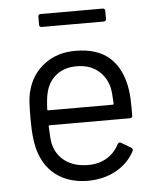

<svg xmlns="http://www.w3.org/2000/svg" viewBox="-50 -717 634 769"><g transform="rotate(-5 266.5 -332.0)"><path d="M472 -268V-236Q472 -226 462 -226H139Q135 -226 135 -222Q137 -167 141 -151Q152 -106 188 -80Q224 -54 280 -54Q322 -54 354 -73Q386 -92 404 -127Q410 -136 418 -131L457 -108Q465 -103 461 -94Q436 -46 386 -18.5Q336 9 271 9Q200 8 152 -25Q104 -58 83 -117Q65 -165 65 -255Q65 -297 66.5 -323.5Q68 -350 74 -371Q91 -436 142.5 -475Q194 -514 267 -514Q358 -514 407 -468Q456 -422 468 -338Q472 -310 472 -268ZM143 -358Q137 -337 135 -290Q135 -286 139 -286H398Q402 -286 402 -290Q400 -335 396 -354Q385 -399 351.5 -425.5Q318 -452 267 -452Q218 -452 185.5 -426.5Q153 -401 143 -358ZM132 -631V-663Q132 -673 142 -673H391Q401 -673 401 -663V-631Q401 -621 391 -621H142Q132 -621 132 -631Z"/></g></svg>

Font: Barlow
Style: Regular
Weight: 400
Designer: Jeremy Tribby
Foundry: Tribby Type
Version: Version 1.408;December 10, 2018;FontCreator 11.5.0.2430 64-b